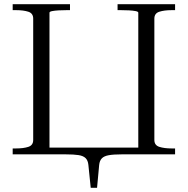

<svg xmlns="http://www.w3.org/2000/svg" viewBox="-20 -730 888 908"><path d="M40 -710H311V-682H295Q277 -682 258 -681Q239 -680 226.5 -677.5Q214 -675 214 -670V0H40V-28H56Q91 -28 114 -35.5Q137 -43 137 -68V-642Q137 -667 114 -674.5Q91 -682 56 -682H40ZM536 -710H808V-682H792Q757 -682 733.5 -674.5Q710 -667 710 -642V-68Q710 -43 733.5 -35.5Q757 -28 792 -28H808V0H634V-670Q634 -675 621.5 -677.5Q609 -680 590 -681Q571 -682 552 -682H536ZM172 0V-32H678V0H555Q517 0 494.5 4Q472 8 461.5 19Q451 30 449 50L439 158H409L398 50Q396 29 385 18Q374 7 351.5 3.5Q329 0 292 0Z"/></svg>

Font: Roboto Serif 120pt Expanded Light
Style: Regular
Weight: 300
Width: 7
Designer: Greg Gazdowicz
Foundry: Commercial Type
Version: Version 1.008